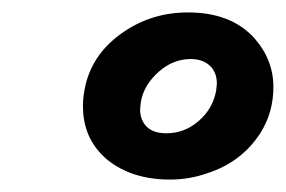

<svg xmlns="http://www.w3.org/2000/svg" viewBox="-20 -692 460 309"><path d="M253.5 -403Q217.5 -403 189.2 -414Q161 -425 143 -444Q113.5 -475 113.5 -521Q113.5 -534 116 -547Q125.5 -601.5 173.5 -636.8Q221.5 -672 282.5 -672Q351.5 -672 389 -631Q420 -596 420 -552Q420 -510.5 398.5 -477Q368 -430.5 313 -413Q284.5 -403 253.5 -403ZM248 -477.5Q277 -477.5 300 -497.5Q323 -517.5 328 -547L329 -557.5Q329 -573.5 320 -584Q308 -597 287 -597Q259 -597 236 -577Q210.5 -554.5 206.5 -526.5L205.5 -516Q205.5 -501 213.5 -491Q224 -477.5 248 -477.5Z"/></svg>

Font: Lucymar Sans
Style: Bold Italic
Weight: 700
Italic angle: -10°
Foundry: The League of Moveable Type (original font) / Main changes by Cristiano Sobral with portions from Mirco Monsees
Version: Version 2.00;August 30, 2020;FontCreator 13.0.0.2681 64-bit